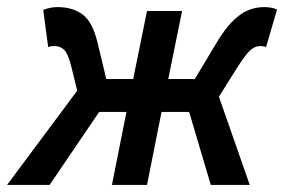

<svg xmlns="http://www.w3.org/2000/svg" viewBox="-52 -522 802 542"><path d="M-32 0 166 -266 149 -335Q140 -371 129 -381.5Q118 -392 102 -392Q96 -392 92.5 -391.5Q89 -391 84 -389L70 -494Q90 -502 110 -502Q154 -502 182 -480.5Q210 -459 224 -399L248 -299H324L363 -491H462L423 -299H498L558 -399Q581 -438 603 -460.5Q625 -483 647 -492.5Q669 -502 694 -502Q705 -502 715 -500Q725 -498 730 -495L699 -389Q695 -391 691 -391.5Q687 -392 682 -392Q668 -392 655 -380.5Q642 -369 620 -335L566 -249L653 0H543L482 -206H404L363 0H264L305 -206H228L88 0Z"/></svg>

Font: Source Sans 3 SemiBold
Style: Italic
Weight: 600
Italic angle: -11°
Designer: Paul D. Hunt
Foundry: Adobe
Version: Version 3.046;hotconv 1.0.118;makeotfexe 2.5.65603